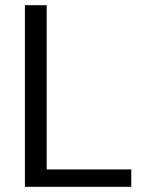

<svg xmlns="http://www.w3.org/2000/svg" viewBox="-20 -720 568 740"><path d="M76 0V-700H160V-67H486V0Z"/></svg>

Font: DM Sans 12pt
Style: Regular
Weight: 400
Version: Version 4.004;gftools[0.9.30]